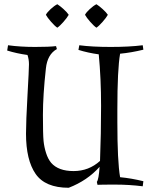

<svg xmlns="http://www.w3.org/2000/svg" viewBox="-20 -873 705 908"><path d="M197 -549Q183 -423 183 -329.5Q183 -236 186 -206.5Q189 -177 198 -149Q207 -121 222 -103Q256 -64 328 -64Q400 -64 453 -112Q458 -242 458 -372Q458 -502 447 -616Q396 -623 351 -637L355 -659Q416 -651 503.5 -651Q591 -651 655 -659L658 -638Q601 -624 548 -619Q535 -545 535 -355V-296Q535 -109 548 -35Q601 -30 658 -16L655 8Q591 0 525 0Q459 0 441 1L438 -13Q447 -24 451 -84Q393 -19 305 15Q194 15 148.5 -50.5Q103 -116 103 -241Q103 -298 110 -422Q117 -546 117 -569Q117 -592 110 -613Q59 -620 14 -634L18 -659Q77 -651 145.5 -651Q214 -651 245 -655L249 -641Q204 -616 197 -549ZM305 -803Q298 -790 280.5 -770Q263 -750 251 -742Q239 -750 221.5 -770Q204 -790 197 -803Q203 -815 220 -830.5Q237 -846 251 -853Q264 -845 281 -829.5Q298 -814 305 -803ZM490 -803Q483 -790 465.5 -770Q448 -750 436 -742Q424 -750 406.5 -770Q389 -790 382 -803Q388 -815 405 -830.5Q422 -846 436 -853Q449 -845 466 -829.5Q483 -814 490 -803Z"/></svg>

Font: Almendra
Style: Regular
Weight: 400
Designer: Ana Sanfelippo
Foundry: Ana Sanfelippo
Version: Version 1.004